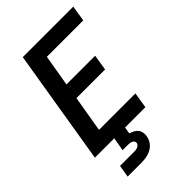

<svg xmlns="http://www.w3.org/2000/svg" viewBox="-278 -836 1156 1156"><g transform="rotate(-45 300.0 -257.5)"><path d="M33 0 154 -735H584L568 -634H258L224 -433H468L452 -332H208L169 -101H479L463 0ZM92 220 105 142H220Q228 142 235.5 141.5Q243 141 251 138.5Q259 136 265.5 130Q272 124 274 116Q275 108 271 101.5Q267 95 260 91.5Q253 88 245 87Q237 86 229 86H183L198 0H290L283 43Q297 47 310.5 54Q324 61 333 72Q342 83 345 98.5Q348 114 345 129Q343 144 336 158Q329 172 318.5 183Q308 194 294 201.5Q280 209 265.5 213Q251 217 236 218.5Q221 220 207 220Z"/></g></svg>

Font: Iosevka Aile
Style: Bold Italic
Weight: 700
Italic angle: -9°
Designer: Belleve Invis
Foundry: Belleve Invis
Version: Version 28.0.1; ttfautohint (v1.8.4)